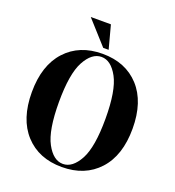

<svg xmlns="http://www.w3.org/2000/svg" viewBox="-160 -1025 1060 1164"><g transform="rotate(20 370.0 -442.5)"><path d="M476 -86.5Q520 -168 520 -350Q520 -532 476 -613.5Q432 -695 370 -695Q308 -695 264 -613.5Q220 -532 220 -350Q220 -168 264 -86.5Q308 -5 370 -5Q432 -5 476 -86.5ZM607 -619Q695 -523 695 -350Q695 -177 607 -81Q519 15 370 15Q221 15 133 -81Q45 -177 45 -350Q45 -523 133 -619Q221 -715 370 -715Q519 -715 607 -619ZM225 -900H355L395 -750H360Z"/></g></svg>

Font: Yeseva One
Style: Regular
Weight: 400
Designer: Jovanny Lemonad
Foundry: Jovanny Lemonad
Version: Version 2.000